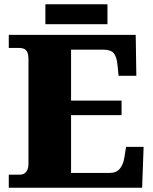

<svg xmlns="http://www.w3.org/2000/svg" viewBox="-20 -877 715 897"><path d="M21 0V-61H72Q86 -61 95 -67.5Q104 -74 108.5 -85Q113 -96 113 -110V-599Q113 -623 107 -634.5Q101 -646 91 -649.5Q81 -653 70 -653H21V-714H614L617 -523H534L529 -573Q525 -613 511 -629Q497 -645 462 -645H312V-407H548V-339H312V-69H491Q523 -69 539.5 -88.5Q556 -108 561 -141L569 -191H651L644 0ZM192 -764V-857H482V-764Z"/></svg>

Font: Noto Rashi Hebrew Black
Style: Regular
Weight: 900
Version: Version 1.006